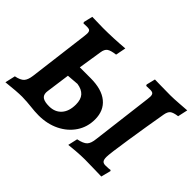

<svg xmlns="http://www.w3.org/2000/svg" viewBox="-128 -901 1164 1164"><g transform="rotate(45 453.5 -319.5)"><path d="M217 5Q208 4 184.5 2Q161 0 142 0Q96 0 7 10L22 -56Q62 -64 77.5 -81Q93 -98 98 -136L147 -526L149 -550Q149 -566 142.5 -572Q136 -578 120 -578L89 -577L85 -585L99 -643Q161 -641 193 -641Q280 -641 376 -649L363 -583Q322 -578 306 -566.5Q290 -555 286 -526L262 -373H355Q450 -373 500.5 -331.5Q551 -290 551 -215Q551 -150 517 -99Q483 -48 424 -19Q365 10 291 10Q259 10 217 5ZM760 -103Q760 -80 767.5 -71Q775 -62 792 -62Q808 -62 819.5 -63Q831 -64 834 -65L838 -59L822 3Q806 3 763 1.5Q720 0 680 0Q646 0 602 3.5Q558 7 545 9L559 -53Q603 -62 619.5 -79Q636 -96 640 -138L688 -527Q690 -545 690 -550Q690 -566 683.5 -572.5Q677 -579 660 -579L626 -578L622 -586L636 -643Q664 -643 684 -642L770 -641Q797 -641 844.5 -644.5Q892 -648 907 -649L893 -585Q856 -580 842.5 -569Q829 -558 824 -530Q803 -409 781.5 -270Q760 -131 760 -103ZM405 -197Q405 -240 384.5 -263Q364 -286 323 -292L247 -286L226 -133Q225 -129 225 -121Q225 -96 242.5 -85Q260 -74 297 -74Q347 -74 376 -106.5Q405 -139 405 -197Z"/></g></svg>

Font: Alegreya SC
Style: Bold Italic
Weight: 700
Italic angle: -7°
Designer: Juan Pablo del Peral
Foundry: Huerta Tipografica
Version: Version 2.007; ttfautohint (v1.6)